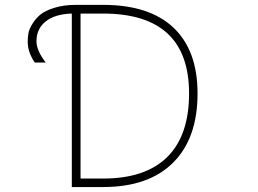

<svg xmlns="http://www.w3.org/2000/svg" viewBox="-20 -752 1040 774"><path d="M304.7 -697.3V-32.2H395.5Q566.4 -32.2 654.3 -119.1Q742.2 -206.1 742.2 -375Q742.2 -697.3 395.5 -697.3ZM395.5 2H269.5V-697.3Q201.2 -695.3 164.1 -665.5Q127 -635.7 127 -585.9Q127 -548.8 164.1 -500H120.1Q90.8 -543 91.8 -585.9Q91.8 -602.5 94.7 -618.7Q97.7 -634.8 110.8 -656.2Q124 -677.7 143.1 -693.4Q162.1 -709 199.7 -720.7Q237.3 -732.4 286.1 -732.4H395.5Q582 -732.4 679.2 -640.6Q776.4 -548.8 776.4 -375Q776.4 -194.3 677.7 -96.2Q579.1 2 395.5 2Z"/></svg>

Font: Gen Shin Gothic Monospace ExtraLight
Style: Regular
Weight: 200
Designer: [Source Han Sans]
Ryoko NISHIZUKA  (kana & ideographs); Paul D. Hunt (Latin, Greek & Cyrillic); Wenlong ZHANG  (bopomofo
Version: Version 1.002.20150607